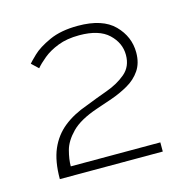

<svg xmlns="http://www.w3.org/2000/svg" viewBox="-69 -877 513 526"><g transform="rotate(-15 187.5 -614.5)"><path d="M39 -418Q39 -469 53.5 -502.5Q68 -536 95.5 -558Q123 -580 163 -594Q193 -606 225 -617.5Q257 -629 279.5 -648Q302 -667 302 -700Q302 -734 275 -759.5Q248 -785 192 -785Q157 -785 131.5 -775Q106 -765 89 -751Q72 -737 63 -726L44 -744Q47 -748 64 -764.5Q81 -781 114 -796Q147 -811 195 -811Q265 -811 298 -777.5Q331 -744 331 -699Q331 -669 317 -648.5Q303 -628 280 -615Q257 -602 232.5 -593.5Q208 -585 187 -578Q137 -561 113.5 -537Q90 -513 83.5 -488.5Q77 -464 77 -444H331V-418Z"/></g></svg>

Font: Raleway Thin ExtraLight
Style: Regular
Weight: 250
Version: Version 4.026